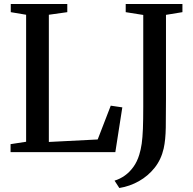

<svg xmlns="http://www.w3.org/2000/svg" viewBox="-20 -763 970 963"><path d="M33 0V-40L111 -52V-689L34 -702V-743H317.5V-702L225 -689V-51L470 -63.5L535.5 -233L593.5 -224.5L558.5 0ZM554.5 143Q582.5 134.5 606.5 117.2Q630.5 100 649.2 74Q668 48 678.5 13Q686.5 -12.5 690.8 -42.8Q695 -73 696.8 -117Q698.5 -161 698.5 -228V-688L610.5 -702V-743H895V-702L812.5 -688.5V-267Q812.5 -186.5 811.5 -123.8Q810.5 -61 801 -18.5Q788.5 37 755.8 78.2Q723 119.5 677 145.5Q631 171.5 578.5 180Z"/></svg>

Font: Merriweather 60pt Medium
Style: Regular
Weight: 500
Version: Version 2.100